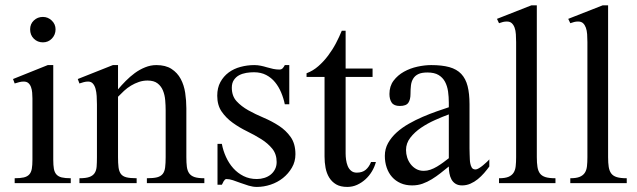

<svg xmlns="http://www.w3.org/2000/svg" viewBox="-20 -700 2436 734"><path d="M192.4 -587.9Q192.4 -567.4 178.5 -552.7Q164.6 -538.1 144 -538.1Q123.5 -538.1 109.4 -552Q95.2 -565.9 95.2 -587.9Q95.2 -608.4 109.4 -621.8Q123.5 -635.3 144 -635.3Q163.6 -635.3 178 -621.3Q192.4 -607.4 192.4 -587.9ZM36.1 0V-18.6Q57.6 -18.6 71 -21.7Q84.5 -24.9 91.8 -33Q99.1 -41 101.6 -54.7Q104 -68.4 104 -89.4V-323.7Q104 -334.5 103 -345.9Q102.1 -357.4 98.6 -366.9Q95.2 -376.5 88.6 -382.3Q82 -388.2 70.3 -388.2Q62.5 -388.2 53.7 -386Q44.9 -383.8 36.1 -380.9L29.8 -397.9L162.6 -451.2H183.6V-89.4Q183.6 -68.4 186 -54.7Q188.5 -41 195.8 -33Q203.1 -24.9 216.1 -21.7Q229 -18.6 250.5 -18.6V0Z M541.5 0V-18.6Q566.4 -18.6 580.6 -22.2Q594.7 -25.9 602.1 -35.2Q609.4 -44.4 611.3 -60.1Q613.3 -75.7 613.3 -99.1V-277.8Q613.3 -296.4 611.6 -316.7Q609.9 -336.9 603 -353.8Q596.2 -370.6 582.3 -381.3Q568.4 -392.1 543.9 -392.1Q526.9 -392.1 511 -386.7Q495.1 -381.3 481 -372.8Q466.8 -364.3 454.3 -352.8Q441.9 -341.3 431.2 -330.1V-99.1Q431.2 -76.2 433.1 -60.5Q435.1 -44.9 441.9 -35.4Q448.7 -25.9 463.1 -22.2Q477.5 -18.6 502.4 -18.6V0H283.7V-18.6Q307.6 -18.6 321 -23.2Q334.5 -27.8 341.3 -37.6Q348.1 -47.4 349.4 -62.7Q350.6 -78.1 350.6 -99.1V-300.8Q350.6 -317.4 349.6 -333Q348.6 -348.6 345.2 -360.8Q341.8 -373 335 -380.6Q328.1 -388.2 316.9 -388.2Q308.6 -388.2 300.3 -386Q292 -383.8 283.7 -380.9L277.3 -397.9L411.6 -451.2H431.2V-358.4Q444.3 -374 460.7 -390.6Q477.1 -407.2 495.4 -420.7Q513.7 -434.1 534.7 -442.6Q555.7 -451.2 577.6 -451.2Q613.3 -451.2 635.7 -436.5Q658.2 -421.9 670.9 -398.2Q683.6 -374.5 688 -345Q692.4 -315.4 692.4 -286.1V-99.1Q692.4 -78.1 694.3 -62.7Q696.3 -47.4 703.1 -37.6Q710 -27.8 723.4 -23.2Q736.8 -18.6 761.2 -18.6V0Z M1109.4 -110.4Q1109.4 -82 1095.9 -59.1Q1082.5 -36.1 1061.8 -19.5Q1041 -2.9 1014.6 5.9Q988.3 14.6 961.9 14.6Q946.8 14.6 930.7 9.8Q914.6 4.9 899.4 -0.7Q884.3 -6.3 870.6 -11Q856.9 -15.6 845.2 -15.6Q842.3 -15.6 839.6 -12.9Q836.9 -10.3 834.7 -6.6Q832.5 -2.9 831.1 0.7Q829.6 4.4 828.1 6.3H811.5V-149.9H828.1Q833 -124 844 -99.9Q855 -75.7 871.8 -56.9Q888.7 -38.1 911.1 -26.9Q933.6 -15.6 961.9 -15.6Q976.6 -15.6 990.2 -19.8Q1003.9 -23.9 1014.4 -32.2Q1024.9 -40.5 1031.2 -52.7Q1037.6 -64.9 1037.6 -80.6Q1037.6 -110.8 1020.8 -131.6Q1003.9 -152.3 978.5 -168.2Q953.1 -184.1 924.1 -198.2Q895 -212.4 869.6 -230.7Q844.2 -249 827.4 -273.4Q810.5 -297.9 810.5 -334Q810.5 -364.3 822.5 -386.2Q834.5 -408.2 854.2 -422.9Q874 -437.5 899.7 -444.3Q925.3 -451.2 952.1 -451.2Q964.8 -451.2 976.8 -448.7Q988.8 -446.3 1000.7 -442.6Q1012.7 -439 1024.7 -436.5Q1036.6 -434.1 1048.3 -434.1Q1056.2 -434.1 1060.8 -439.2Q1065.4 -444.3 1068.8 -451.2H1085.9V-301.3H1068.8Q1064 -324.7 1054.7 -346.7Q1045.4 -368.7 1031.5 -385.7Q1017.6 -402.8 997.6 -413.3Q977.5 -423.8 950.7 -423.8Q936.5 -423.8 921.6 -421.4Q906.7 -418.9 894.5 -412.6Q882.3 -406.2 874.3 -394.5Q866.2 -382.8 866.2 -364.7Q866.2 -333 884.3 -313.2Q902.3 -293.5 929.4 -278.3Q956.5 -263.2 987.8 -250Q1019 -236.8 1046.1 -219.2Q1073.2 -201.7 1091.3 -176Q1109.4 -150.4 1109.4 -110.4Z M1417 -80.6Q1412.1 -62 1401.9 -44.9Q1391.6 -27.8 1377.2 -14.6Q1362.8 -1.5 1345.2 6.6Q1327.6 14.6 1307.6 14.6Q1281.7 14.6 1265.1 4.9Q1248.5 -4.9 1238.5 -21.2Q1228.5 -37.6 1224.6 -58.3Q1220.7 -79.1 1220.7 -101.6V-405.8H1151.9V-419.9Q1176.8 -429.2 1197.3 -447.3Q1217.8 -465.3 1234.6 -487.8Q1251.5 -510.3 1264.4 -534.9Q1277.3 -559.6 1286.6 -582.5H1301.3V-438H1404.3V-405.8H1301.3V-112.8Q1301.3 -102.1 1303 -89.4Q1304.7 -76.7 1309.1 -65.7Q1313.5 -54.7 1322 -47.4Q1330.6 -40 1343.8 -40Q1365.2 -40 1378.2 -51Q1391.1 -62 1398.4 -80.6Z M1850.6 -63.5Q1841.8 -51.3 1830.6 -38.3Q1819.3 -25.4 1806.4 -14.9Q1793.5 -4.4 1778.3 2.2Q1763.2 8.8 1746.6 8.8Q1731.4 8.8 1721.4 2.4Q1711.4 -3.9 1705.8 -14.4Q1700.2 -24.9 1698 -37.6Q1695.8 -50.3 1695.8 -63.5Q1680.2 -50.8 1664.1 -38.1Q1647.9 -25.4 1630.9 -14.9Q1613.8 -4.4 1595.5 2.2Q1577.1 8.8 1555.7 8.8Q1530.8 8.8 1511.5 0.2Q1492.2 -8.3 1478.8 -23.4Q1465.3 -38.6 1458.3 -59.3Q1451.2 -80.1 1451.2 -104Q1451.2 -130.9 1463.6 -153.1Q1476.1 -175.3 1496.3 -193.6Q1516.6 -211.9 1542.7 -226.8Q1568.8 -241.7 1596.2 -253.4Q1623.5 -265.1 1649.4 -274.2Q1675.3 -283.2 1695.8 -290V-307.6Q1695.8 -329.6 1692.9 -350.3Q1689.9 -371.1 1681.2 -387.5Q1672.4 -403.8 1656.5 -413.3Q1640.6 -422.9 1613.8 -422.9Q1591.8 -422.9 1579.1 -416.7Q1566.4 -410.6 1559.6 -399.4Q1552.7 -388.2 1551 -373.3Q1549.3 -358.4 1549.3 -340.8Q1549.3 -319.3 1541 -307.1Q1532.7 -294.9 1508.3 -294.9Q1486.3 -294.9 1477.5 -307.6Q1468.8 -320.3 1468.8 -340.8Q1468.8 -370.6 1484.6 -391.6Q1500.5 -412.6 1524.2 -425.8Q1547.9 -439 1575.7 -445.1Q1603.5 -451.2 1628.4 -451.2Q1669.4 -451.2 1697.8 -443.4Q1726.1 -435.5 1743.2 -417.5Q1760.3 -399.4 1767.6 -370.8Q1774.9 -342.3 1774.9 -301.3V-152.3Q1774.9 -143.1 1774.9 -132.1Q1774.9 -121.1 1775.4 -110.6Q1775.9 -100.1 1776.1 -91.1Q1776.4 -82 1777.8 -75.7Q1779.3 -66.9 1783.4 -59.6Q1787.6 -52.2 1798.3 -52.2Q1803.2 -52.2 1811 -56.9Q1818.8 -61.5 1826.4 -67.9Q1834 -74.2 1840.8 -80.6Q1847.7 -86.9 1850.6 -90.8ZM1695.8 -262.7Q1671.9 -253.9 1643.3 -241.2Q1614.7 -228.5 1589.8 -211.7Q1564.9 -194.8 1548.6 -173.6Q1532.2 -152.3 1532.2 -126.5Q1532.2 -111.8 1536.6 -97.9Q1541 -84 1549.8 -72.5Q1558.6 -61 1571 -54Q1583.5 -46.9 1600.1 -46.9Q1612.8 -46.9 1625.5 -51.3Q1638.2 -55.7 1650.4 -63Q1662.6 -70.3 1674.3 -78.9Q1686 -87.4 1695.8 -95.2Z M1887.7 0V-18.6Q1910.6 -18.6 1923.6 -23.9Q1936.5 -29.3 1943.1 -39.3Q1949.7 -49.3 1951.4 -64.2Q1953.1 -79.1 1953.1 -99.1V-539.1Q1953.1 -554.7 1952.1 -569.1Q1951.2 -583.5 1947.3 -594.2Q1943.4 -605 1936.5 -611.3Q1929.7 -617.7 1917.5 -617.7Q1909.7 -617.7 1902.8 -616Q1896 -614.3 1887.7 -611.3L1879.9 -627.9L2011.7 -679.7H2032.2V-99.1Q2032.2 -77.1 2034.7 -61.8Q2037.1 -46.4 2044.2 -36.9Q2051.3 -27.3 2065.4 -22.9Q2079.6 -18.6 2103.5 -18.6V0Z M2160.2 0V-18.6Q2183.1 -18.6 2196 -23.9Q2209 -29.3 2215.6 -39.3Q2222.2 -49.3 2223.9 -64.2Q2225.6 -79.1 2225.6 -99.1V-539.1Q2225.6 -554.7 2224.6 -569.1Q2223.6 -583.5 2219.7 -594.2Q2215.8 -605 2209 -611.3Q2202.1 -617.7 2189.9 -617.7Q2182.1 -617.7 2175.3 -616Q2168.5 -614.3 2160.2 -611.3L2152.3 -627.9L2284.2 -679.7H2304.7V-99.1Q2304.7 -77.1 2307.1 -61.8Q2309.6 -46.4 2316.7 -36.9Q2323.7 -27.3 2337.9 -22.9Q2352.1 -18.6 2376 -18.6V0Z"/></svg>

Font: Kitab
Style: Regular
Weight: 400
Designer: SIL International
Foundry: Khaled Hosny
Version: Version 1.000